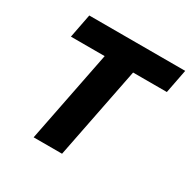

<svg xmlns="http://www.w3.org/2000/svg" viewBox="-147 -793 930 936"><g transform="rotate(30 318.0 -325.0)"><path d="M158 0 260 -516H70L96 -650H636L610 -516H420L318 0Z"/></g></svg>

Font: Source Code Pro ExtraLight Black
Style: Italic
Weight: 900
Italic angle: -11°
Monospace: yes
Version: Version 1.016;hotconv 1.0.116;makeotfexe 2.5.65601